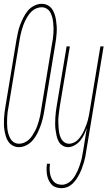

<svg xmlns="http://www.w3.org/2000/svg" viewBox="-35 -763 563 1006"><path d="M64 8Q48 8 34 1Q20 -6 10.5 -18.5Q1 -31 -3.5 -46Q-8 -61 -11 -77Q-14 -93 -14.5 -109Q-15 -125 -14 -141.5Q-13 -158 -11 -175Q-9 -192 -6 -208L51 -553Q55 -573 59 -593Q63 -613 70.5 -632.5Q78 -652 87.5 -671Q97 -690 110.5 -706.5Q124 -723 144 -733Q164 -743 183 -743Q200 -743 214 -736Q228 -729 237 -716.5Q246 -704 251 -689Q256 -674 258.5 -658Q261 -642 262 -626Q263 -610 262 -593.5Q261 -577 259 -560Q257 -543 254 -527L197 -182Q194 -162 189 -142Q184 -122 177 -102.5Q170 -83 160.5 -64Q151 -45 137 -28.5Q123 -12 103.5 -2Q84 8 64 8ZM65 -10Q78 -10 91.5 -15.5Q105 -21 116 -31Q127 -41 134.5 -53Q142 -65 149 -78Q156 -91 160.5 -104.5Q165 -118 169 -131Q173 -144 175.5 -157.5Q178 -171 180 -185L237 -530Q240 -544 242 -559Q244 -574 245 -588.5Q246 -603 245.5 -617.5Q245 -632 243.5 -646Q242 -660 238.5 -673.5Q235 -687 228 -699Q221 -711 209 -718Q197 -725 183 -725Q170 -725 156 -719.5Q142 -714 131.5 -704Q121 -694 113 -682Q105 -670 98.5 -657Q92 -644 87 -630.5Q82 -617 78.5 -604Q75 -591 72 -577.5Q69 -564 67 -550L10 -205Q7 -191 5 -176Q3 -161 2.5 -146.5Q2 -132 2 -117.5Q2 -103 3.5 -89Q5 -75 9 -61.5Q13 -48 20 -36Q27 -24 38.5 -17Q50 -10 65 -10ZM288 223Q273 223 259 218.5Q245 214 235.5 204Q226 194 220 181Q214 168 211.5 154Q209 140 209 125Q209 110 211 95H227Q225 108 225 120.5Q225 133 227 145Q229 157 233.5 168Q238 179 246 188Q254 197 265.5 201Q277 205 290 205Q303 205 316.5 198.5Q330 192 340 181.5Q350 171 357.5 158.5Q365 146 371 133Q377 120 381.5 106.5Q386 93 390 79.5Q394 66 396 52.5Q398 39 401 25L420 -93Q414 -76 406 -59Q398 -42 386 -27Q374 -12 356.5 -2Q339 8 322 8Q306 8 292.5 -0.5Q279 -9 272 -22.5Q265 -36 261.5 -51.5Q258 -67 256 -82.5Q254 -98 254 -114.5Q254 -131 255 -147.5Q256 -164 258 -180.5Q260 -197 263 -213L314 -520H331L279 -210Q277 -196 275 -181Q273 -166 271.5 -151.5Q270 -137 270.5 -122.5Q271 -108 272 -93.5Q273 -79 275.5 -65.5Q278 -52 284 -39.5Q290 -27 301 -18.5Q312 -10 327 -10Q340 -10 353.5 -16.5Q367 -23 376.5 -34Q386 -45 393.5 -57Q401 -69 406.5 -82Q412 -95 417 -108Q422 -121 425.5 -134.5Q429 -148 431.5 -161.5Q434 -175 436 -188L491 -520H508L417 28Q415 43 412 58Q409 73 404.5 88Q400 103 394.5 118Q389 133 382 147Q375 161 366 174.5Q357 188 345 199.5Q333 211 318 217Q303 223 288 223Z"/></svg>

Font: Iosevka Thin
Style: Italic
Weight: 100
Italic angle: -9°
Monospace: yes
Designer: Belleve Invis
Foundry: Belleve Invis
Version: Version 32.5.0; ttfautohint (v1.8.4)